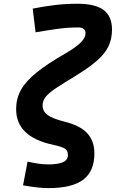

<svg xmlns="http://www.w3.org/2000/svg" viewBox="-20 -762 626 1017"><path d="M236.8 234.4Q210 234.4 178.7 231Q147.5 227.5 102.1 219.7L126 94.2Q162.1 102.1 187.7 105.5Q213.4 108.9 236.8 108.9Q285.6 108.9 312.7 97.4Q339.8 85.9 339.8 58.6Q339.8 37.1 325.2 26.4Q310.5 15.6 261.2 4.9Q65.4 -36.6 65.4 -184.1Q65.4 -239.3 90.6 -285.2Q115.7 -331.1 172.9 -377.2Q230 -423.3 325.7 -478.5Q382.3 -511.2 407.7 -536.9Q433.1 -562.5 433.1 -585Q433.1 -616.7 394 -616.7Q337.4 -616.7 281.2 -608.6Q225.1 -600.6 168.5 -590.8L153.3 -716.3Q212.9 -728.5 272 -735.4Q331.1 -742.2 390.1 -742.2Q484.4 -742.2 528.8 -709Q573.2 -675.8 573.2 -605.5Q573.2 -556.2 554.7 -517.1Q536.1 -478 493.9 -440.9Q451.7 -403.8 381.3 -360.8Q318.8 -322.8 280 -297.4Q241.2 -272 223.4 -250.7Q205.6 -229.5 205.6 -203.1Q205.6 -172.9 231.4 -153.3Q257.3 -133.8 323.2 -117.2Q403.8 -97.2 441.9 -56.4Q480 -15.6 480 50.3Q480 145 420.9 189.7Q361.8 234.4 236.8 234.4Z"/></svg>

Font: CaskaydiaCove NF
Style: Bold Italic
Weight: 700
Italic angle: -10°
Designer: Aaron Bell
Foundry: Saja Typeworks
Version: Version 2111.001; VTT 6.35;Nerd Fonts 3.2.1